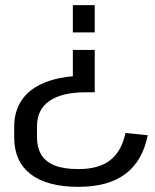

<svg xmlns="http://www.w3.org/2000/svg" viewBox="-20 -560 603 748"><path d="M35.3 -67.3Q35.3 -103.3 46.3 -133.8Q57.4 -164.4 79.4 -188.7Q101.4 -212.9 135 -229.8Q168.6 -246.8 213.7 -255.9Q258.9 -265.1 314.9 -265.1L263.8 -230.8V-365.4H349.1V-200.5H314.9Q221.4 -200.5 172.7 -166.9Q124.1 -133.3 124.1 -67.8V-25.9Q124.1 15.3 141.1 43.1Q158.2 70.9 193.6 84.8Q229.1 98.7 285.5 98.7Q365.5 98.7 409.7 63.8Q453.9 28.8 468.9 -41.9L555.5 -33.2Q535.8 66.9 468.8 117.4Q401.7 167.9 285.5 167.9Q163.2 167.9 99.2 118.3Q35.3 68.8 35.3 -24.9ZM263.8 -433.9V-540H349.1V-433.9Z"/></svg>

Font: Pathway Extreme 8pt Thin
Style: Regular
Weight: 100
Version: Version 1.001;gftools[0.9.26]